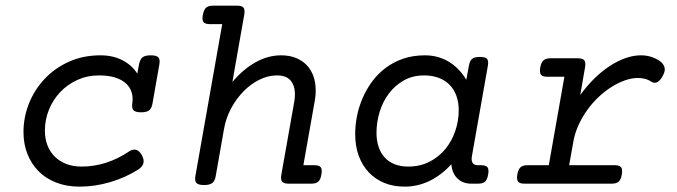

<svg xmlns="http://www.w3.org/2000/svg" viewBox="-20 -661 2438 691"><path d="M444.8 -116.2Q456.1 -124 468.3 -122.1Q480.5 -120.1 490.2 -103Q508.3 -70.8 478 -51.3Q433.1 -22.5 377.7 -5.9Q322.3 10.7 266.1 10.7Q219.2 10.7 181.6 -4.2Q144 -19 118.2 -45.4Q92.3 -71.8 78.4 -107.7Q64.5 -143.6 64.5 -185.5Q64.5 -239.3 84.5 -289.1Q104.5 -338.9 140.9 -377.4Q177.2 -416 228.3 -439Q279.3 -461.9 341.8 -461.9Q386.7 -461.9 420.9 -444.1Q455.1 -426.3 474.1 -396L480.5 -430.2Q483.9 -447.3 492.9 -454.6Q502 -461.9 522.5 -461.9Q543 -461.9 549.8 -454.6Q556.6 -447.3 553.7 -430.2L528.8 -288.6Q525.9 -271.5 517.1 -264.2Q508.3 -256.8 487.8 -256.8Q467.3 -256.8 460.4 -264.2Q453.6 -271.5 456.1 -288.6Q459.5 -310.5 453.6 -329.1Q447.8 -347.7 432.9 -361.1Q418 -374.5 394 -382.1Q370.1 -389.6 336.4 -389.6Q294.4 -389.6 258.8 -373.5Q223.1 -357.4 197 -329.8Q170.9 -302.2 156.2 -266.4Q141.6 -230.5 141.6 -190.9Q141.6 -162.1 150.6 -138.4Q159.7 -114.7 176.8 -97.7Q193.8 -80.6 218.3 -71Q242.7 -61.5 273.9 -61.5Q318.8 -61.5 362.1 -75.4Q405.3 -89.4 444.8 -116.2Z M816.4 -366.2Q856.4 -413.1 900.9 -437.5Q945.3 -461.9 991.7 -461.9Q1021 -461.9 1043.9 -452.9Q1066.9 -443.8 1083 -427.5Q1099.1 -411.1 1107.7 -387.7Q1116.2 -364.3 1116.2 -335.4Q1116.2 -326.7 1115.5 -317.1Q1114.7 -307.6 1112.8 -297.9L1071.8 -66.4H1111.8Q1128.4 -66.4 1134.3 -59.1Q1140.1 -51.8 1136.7 -33.2Q1133.8 -14.6 1125.5 -7.3Q1117.2 0 1100.6 0H1018.1Q1001.5 0 995.4 -7.3Q989.3 -14.6 992.7 -33.2L1039.1 -295.4Q1040 -302.2 1040.8 -308.6Q1041.5 -314.9 1041.5 -321.3Q1041.5 -352.5 1025.9 -371.1Q1010.3 -389.6 976.6 -389.6Q945.3 -389.6 914.3 -374.5Q883.3 -359.4 857.2 -333Q831.1 -306.6 812 -271.5Q793 -236.3 786.1 -196.3L756.3 -26.9Q753.4 -9.8 744.1 -2.4Q734.9 4.9 714.4 4.9Q693.8 4.9 687 -2.4Q680.2 -9.8 683.1 -26.9L779.8 -574.2H734.9Q718.3 -574.2 712.4 -581.5Q706.5 -588.9 710 -607.4Q713.4 -626 721.7 -633.3Q730 -640.6 746.6 -640.6H834Q850.6 -640.6 856.4 -633.3Q862.3 -626 858.9 -607.4Z M1436 10.7Q1396.5 10.7 1363.8 -2.4Q1331.1 -15.6 1307.6 -40.3Q1284.2 -64.9 1271.2 -99.9Q1258.3 -134.8 1258.3 -178.7Q1258.3 -210.4 1264.9 -243.7Q1271.5 -276.9 1285.2 -308.3Q1298.8 -339.8 1319.3 -367.7Q1339.8 -395.5 1367.7 -416.5Q1395.5 -437.5 1430.9 -449.7Q1466.3 -461.9 1509.3 -461.9Q1534.2 -461.9 1556.4 -455.6Q1578.6 -449.2 1597.4 -437.5Q1616.2 -425.8 1631.3 -409.7Q1646.5 -393.6 1658.2 -374L1667.5 -424.3Q1670.4 -441.4 1678.5 -448.7Q1686.5 -456.1 1707 -456.1Q1727.5 -456.1 1733.2 -448.7Q1738.8 -441.4 1735.8 -424.3L1678.2 -98.1Q1675.8 -83 1680.9 -74.7Q1686 -66.4 1699.7 -66.4H1711.9Q1728.5 -66.4 1734.4 -59.1Q1740.2 -51.8 1736.8 -33.2Q1733.9 -14.6 1725.6 -7.3Q1717.3 0 1700.7 0H1675.8Q1645.5 0 1626.2 -18.8Q1606.9 -37.6 1604.5 -69.8Q1529.8 10.7 1436 10.7ZM1448.7 -61.5Q1492.2 -61.5 1526.1 -79.1Q1560.1 -96.7 1583.3 -125.2Q1606.4 -153.8 1618.7 -190.2Q1630.9 -226.6 1630.9 -264.2Q1630.9 -293.9 1622.1 -317.4Q1613.3 -340.8 1596.9 -356.9Q1580.6 -373 1557.6 -381.3Q1534.7 -389.6 1506.3 -389.6Q1465.3 -389.6 1433.3 -371.6Q1401.4 -353.5 1379.4 -324.2Q1357.4 -294.9 1346.2 -257.8Q1335 -220.7 1335 -183.1Q1335 -155.8 1342.3 -133.3Q1349.6 -110.8 1363.8 -95Q1377.9 -79.1 1399.4 -70.3Q1420.9 -61.5 1448.7 -61.5Z M2060.5 -451.2Q2077.1 -451.2 2083 -443.8Q2088.9 -436.5 2085.4 -418L2068.4 -319.3Q2092.3 -352.1 2119.1 -378.4Q2146 -404.8 2174.3 -423.3Q2202.6 -441.9 2231.2 -451.9Q2259.8 -461.9 2286.6 -461.9Q2323.2 -461.9 2353 -442.4Q2365.7 -434.1 2370.8 -421.1Q2376 -408.2 2366.2 -389.6Q2346.7 -352.1 2322.8 -367.7Q2312.5 -374.5 2300.5 -377.4Q2288.6 -380.4 2275.9 -380.4Q2253.4 -380.4 2229.2 -371.8Q2205.1 -363.3 2180.9 -348.1Q2156.7 -333 2134.3 -311.8Q2111.8 -290.5 2093.5 -265.1Q2075.2 -239.7 2062 -210.7Q2048.8 -181.6 2043.5 -151.4L2028.3 -66.4H2192.9Q2209.5 -66.4 2215.3 -59.1Q2221.2 -51.8 2217.8 -33.2Q2214.8 -14.6 2206.5 -7.3Q2198.2 0 2181.6 0H1867.2Q1850.6 0 1844.7 -7.3Q1838.9 -14.6 1841.8 -33.2Q1845.2 -51.8 1853.5 -59.1Q1861.8 -66.4 1878.4 -66.4H1955.1L2011.2 -384.8H1949.2Q1932.6 -384.8 1927 -392.1Q1921.4 -399.4 1924.3 -418Q1927.7 -436.5 1936 -443.8Q1944.3 -451.2 1960.9 -451.2Z"/></svg>

Font: Courier Prime
Style: Italic
Weight: 400
Monospace: yes
Designer: Alan Dague-Greene
Foundry: Quote-Unquote Apps
Version: Version 1.202